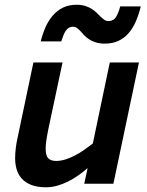

<svg xmlns="http://www.w3.org/2000/svg" viewBox="-20 -776 622 811"><path d="M244.1 -512.2 184.1 -230Q178.7 -203.6 175.8 -183.3Q172.9 -163.1 172.9 -147.9Q172.9 -118.7 183.8 -107.4Q194.8 -96.2 216.8 -96.2Q235.8 -96.2 255.6 -102.3Q275.4 -108.4 295.4 -118.7Q315.4 -128.9 334.7 -142.3Q354 -155.8 372.1 -169.9L443.8 -512.2H566.9L459 0H335.9L350.1 -65.9Q331.1 -49.3 310.1 -34.7Q289.1 -20 266.8 -9Q244.6 2 221.4 8.5Q198.2 15.1 174.8 15.1Q137.2 15.1 112.1 5.1Q86.9 -4.9 71.8 -21.7Q56.6 -38.6 50.3 -60.8Q43.9 -83 43.9 -106.9Q43.9 -129.9 46.9 -152.3Q49.8 -174.8 53.2 -189L121.1 -512.2ZM151.9 -601.1Q160.2 -633.8 172.6 -661.9Q185.1 -689.9 203.4 -710.9Q221.7 -731.9 246.3 -743.9Q271 -755.9 303.7 -755.9Q324.7 -755.9 340.6 -750.7Q356.4 -745.6 368.2 -738Q379.9 -730.5 388.9 -721.4Q397.9 -712.4 405.8 -704.8Q413.6 -697.3 421.1 -692.1Q428.7 -687 438 -687Q459.5 -687 470 -704.1Q480.5 -721.2 487.8 -749H574.7Q566.4 -714.8 554 -686Q541.5 -657.2 523.4 -636.2Q505.4 -615.2 480.5 -603.5Q455.6 -591.8 422.9 -591.8Q399.9 -591.8 383.8 -597.2Q367.7 -602.5 355.7 -610.4Q343.8 -618.2 335.4 -627.4Q327.1 -636.7 319.8 -644.5Q312.5 -652.3 305.2 -657.7Q297.9 -663.1 288.1 -663.1Q278.3 -663.1 271 -658.7Q263.7 -654.3 257.8 -646Q252 -637.7 247.6 -626.2Q243.2 -614.7 238.8 -601.1Z"/></svg>

Font: Lorenzo Sans
Style: Bold Italic
Weight: 700
Italic angle: -12°
Foundry: Intel Corporation
Version: Version 1.00; ttfautohint (v1.5)